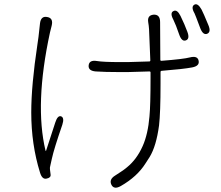

<svg xmlns="http://www.w3.org/2000/svg" viewBox="-20 -826 1040 903"><path d="M548 49Q516 67 504 43Q492 18 521 0L550 -19Q564 -28 577 -39Q623 -76 651 -139Q676 -195 683 -279Q688 -331 688 -458V-485Q688 -490 683 -490L580 -487Q562 -487 544 -487Q474 -487 430 -490Q394 -493 397 -519Q400 -545 436 -539Q465 -534 545 -534Q563 -534 581 -534L682 -537Q687 -537 687 -542L681 -688Q680 -705 677 -722Q672 -754 702 -757Q733 -759 733 -722L734 -545Q734 -540 739 -540Q843 -548 873 -556Q909 -565 914 -541Q920 -516 884 -509Q842 -501 741 -493Q735 -493 735 -487V-432Q735 -296 728 -236Q715 -139 684 -88Q674 -72 664 -57Q625 5 548 49ZM199 14Q178 19 168 -15Q127 -147 127 -297Q127 -425 156 -617Q159 -634 161 -652L168 -715Q172 -752 202 -746Q232 -741 223 -705Q219 -690 215 -673Q142 -336 194 -118Q195 -113 197 -118L240 -250Q251 -284 267 -279Q284 -273 273 -239Q234 -126 224 -80Q220 -62 216 -44Q214 -38 215 -29Q216 -20 218 -5Q220 10 199 14ZM854 -636Q835 -629 823 -663Q807 -710 795 -734Q778 -766 796 -774Q813 -783 829 -751Q849 -710 861 -677Q874 -643 854 -636ZM954 -667Q935 -660 922 -693Q897 -760 895 -763Q877 -794 894 -804Q910 -813 928 -781Q936 -766 960 -708Q974 -675 954 -667Z"/></svg>

Font: Resource Han Rounded KR Light
Style: Regular
Weight: 300
Designer: Cyano Hao (round all glyphs); Ryoko NISHIZUKA 西塚涼子 (kana, bopomofo & ideographs); Paul D. Hunt (Latin, Greek & Cyrillic)
Foundry: Cyano Hao
Version: 0.990